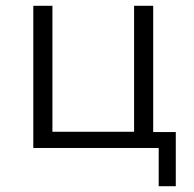

<svg xmlns="http://www.w3.org/2000/svg" viewBox="-20 -511 669 663"><path d="M528 132V0H95V-491H161V-56H443V-491H509V-55H587V132Z"/></svg>

Font: Nunito Sans 9pt Light
Style: Regular
Weight: 300
Version: Version 3.101;gftools[0.9.27]